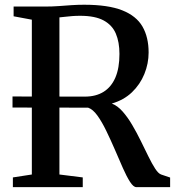

<svg xmlns="http://www.w3.org/2000/svg" viewBox="-20 -770 722 790"><path d="M33 0V-40L111 -52V-689L36 -703V-743H164Q195 -743 222 -745Q249 -747 274.5 -748.8Q300 -750.5 326 -750.5Q425 -750.5 483 -727.5Q541 -704.5 566.2 -660.8Q591.5 -617 591.5 -554Q591.5 -508.5 574 -465.5Q556.5 -422.5 522.8 -390.2Q489 -358 440 -344Q463.5 -335 484.5 -311.2Q505.5 -287.5 524.2 -255.5Q543 -223.5 559.5 -189.8Q576 -156 590.8 -126Q605.5 -96 618.5 -76Q631.5 -56 643 -52L680 -39.5V0H541Q529 0 515 -21.8Q501 -43.5 485.5 -78.8Q470 -114 452.8 -154Q435.5 -194 417.5 -231.2Q399.5 -268.5 380.8 -294.5Q362 -320.5 342.5 -327L31.5 -327.5V-373L329.5 -372.5Q374.5 -372.5 406.2 -392.2Q438 -412 454.8 -451Q471.5 -490 471.5 -548Q471.5 -597 456.5 -632Q441.5 -667 406.2 -686Q371 -705 310 -705Q292 -705 276.8 -703.8Q261.5 -702.5 248.5 -701Q235.5 -699.5 224.5 -698.5V-52L320.5 -40V0Z"/></svg>

Font: Merriweather 60pt Medium
Style: Regular
Weight: 500
Version: Version 2.100